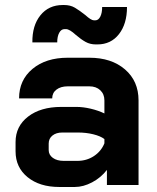

<svg xmlns="http://www.w3.org/2000/svg" viewBox="-20 -737 624 765"><path d="M42 -134V-171Q42 -234 92 -272.5Q142 -311 224 -311H285Q311 -311 341 -304Q371 -297 396 -285V-337Q396 -362 379.5 -377.5Q363 -393 336 -393H250Q222 -393 205 -380Q188 -367 188 -345H56Q56 -418 109.5 -462.5Q163 -507 250 -507H336Q424 -507 478 -460.5Q532 -414 532 -337V0H406V-60Q382 -29 347 -10.5Q312 8 278 8H216Q138 8 90 -31Q42 -70 42 -134ZM288 -96Q325 -96 354 -115Q383 -134 396 -166V-183Q380 -195 351.5 -202Q323 -209 291 -209H228Q204 -209 189 -197Q174 -185 174 -165V-139Q174 -120 190.5 -108Q207 -96 234 -96ZM282 -598Q257 -621 243 -621H237Q224 -621 216 -606.5Q208 -592 208 -568H109Q108 -635 141 -676Q174 -717 230 -717H236Q260 -717 278 -706.5Q296 -696 320 -677Q343 -656 354 -656H360Q372 -656 379.5 -670.5Q387 -685 387 -709H486Q486 -642 454 -601Q422 -560 368 -560H362Q339 -560 321 -570Q303 -580 282 -598Z"/></svg>

Font: Bai Jamjuree
Style: Bold
Weight: 700
Designer: Katatrad Aksorn Co.,Ltd.
Foundry: Cadson Demak Co.,Ltd.
Version: Version 1.000; ttfautohint (v1.6)